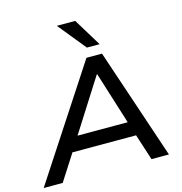

<svg xmlns="http://www.w3.org/2000/svg" viewBox="-151 -1061 1119 1180"><g transform="rotate(-15 408.5 -471.0)"><path d="M-19 0 442 -705H541L778 0H667L603 -198L648 -166H170L229 -198L102 0ZM477 -590 250 -233 223 -257H624L592 -233L480 -590ZM461 -765 317 -942H434L542 -765Z"/></g></svg>

Font: Nunito Sans 10pt SemiExpanded SemiBold
Style: Italic
Weight: 600
Width: 6
Italic angle: -9°
Designer: Vernon Adams
Foundry: Vernon Adams
Version: Version 3.101;gftools[0.9.27]